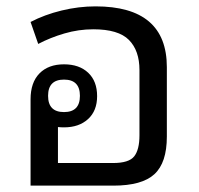

<svg xmlns="http://www.w3.org/2000/svg" viewBox="-20 -583 624 603"><path d="M504 -372V-154Q504 -72 465 -36Q426 0 336 0H76V-271Q76 -324 104 -352.5Q132 -381 181 -381Q229 -381 257 -354.5Q285 -328 285 -281Q285 -235 256.5 -209Q228 -183 181 -183Q171 -183 162 -184V-71H335Q385 -71 401.5 -92Q418 -113 418 -158V-363Q418 -424 385 -457.5Q352 -491 273 -491Q227 -491 182.5 -478Q138 -465 100 -445L76 -514Q120 -537 173.5 -550Q227 -563 280 -563Q504 -563 504 -372ZM181 -231Q231 -231 231 -282Q231 -333 181 -333Q131 -333 131 -282Q131 -231 181 -231Z"/></svg>

Font: Noto Sans Thai Looped
Style: Regular
Weight: 400
Designer: Sasikarn Vongin, Ben Mitchell
Foundry: The Fontpad Ltd
Version: Version 1.001; ttfautohint (v1.8.4.7-5d5b)